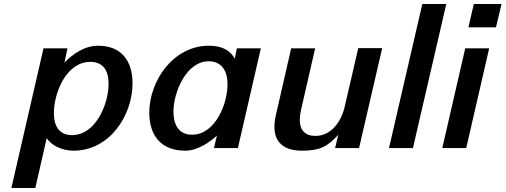

<svg xmlns="http://www.w3.org/2000/svg" viewBox="-20 -742 2533 962"><path d="M37 200H157L214 -50C239 -11 294 13 348 13C531 13 644 -165 644 -325C644 -436 589 -513 471 -513C404 -513 342 -470 303 -428L318 -500H198ZM250 -175C250 -276 311 -432 433 -432C498 -432 524 -387 524 -322C524 -221 460 -65 341 -65C273 -65 250 -115 250 -175Z M728 -177C728 -67 784 13 908 13C970 13 1032 -30 1067 -63L1052 0H1172L1287 -500H1167L1156 -448C1137 -484 1099 -513 1027 -513C848 -513 728 -337 728 -177ZM849 -182C849 -282 915 -435 1025 -435C1092 -435 1120 -385 1120 -320C1120 -222 1059 -67 942 -67C872 -67 849 -123 849 -182Z M1355 -107C1355 -29 1402 13 1493 13C1581 13 1620 -6 1675 -67L1659 0H1779L1895 -501H1775L1707 -207C1690 -134 1641 -61 1560 -61C1509 -61 1482 -90 1482 -141C1482 -155 1484 -171 1488 -190L1559 -500H1439L1362 -164C1357 -143 1355 -124 1355 -107Z M2049 0 2216 -722H2096L1929 0Z M2465 -605 2493 -722H2354L2327 -605ZM2316 0 2431 -500H2311L2196 0Z"/></svg>

Font: Perun SemiBold Italic
Style: Regular
Weight: 400
Italic angle: -12°
Foundry: Copyright (c) Stefan Peev, Context Ltd, 2016
Version: Version 1.026